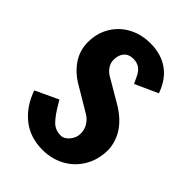

<svg xmlns="http://www.w3.org/2000/svg" viewBox="-225 -867 984 984"><g transform="rotate(45 266.5 -375.0)"><path d="M23 -172 147 -230 159 -210Q188 -160 214.5 -132Q241 -104 281 -104Q307 -104 327.5 -129Q348 -154 348 -184Q348 -212 334 -235Q320 -258 298 -272L167 -350Q110 -382 76 -431Q42 -480 42 -541Q42 -606 72.5 -657Q103 -708 155.5 -736Q208 -764 274 -764Q351 -764 405 -726Q459 -688 485 -613L361 -557Q357 -565 344 -593Q331 -621 312.5 -633.5Q294 -646 267 -646Q234 -646 216.5 -625Q199 -604 199 -571Q199 -547 212.5 -527.5Q226 -508 245 -497L366 -426Q500 -350 507 -226Q507 -155 475.5 -100.5Q444 -46 389.5 -16Q335 14 268 14Q177 14 114.5 -36.5Q52 -87 23 -172Z"/></g></svg>

Font: Francois One
Style: Regular
Weight: 400
Designer: Vernon Adams
Foundry: Vernon Adams
Version: Version 2.000